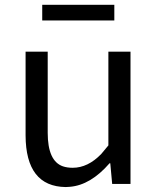

<svg xmlns="http://www.w3.org/2000/svg" viewBox="-20 -755 646 788"><path d="M250 12.7Q85.9 10.7 85 -199.2V-543H175.8V-210Q175.8 -93.8 238.3 -72.3Q255.9 -66.4 278.3 -66.4Q340.8 -66.4 395.5 -123Q409.2 -138.7 424.8 -158.2V-543H515.6V0H440.4L432.6 -85H429.7Q351.6 4.9 266.6 11.7Q257.8 12.7 250 12.7ZM153.3 -670.9V-735.4H449.2V-670.9Z"/></svg>

Font: Taipei Sans TC Beta
Style: Regular
Weight: 400
Designer: JT Foundry
Foundry: JT Foundry
Version: Version 1.000